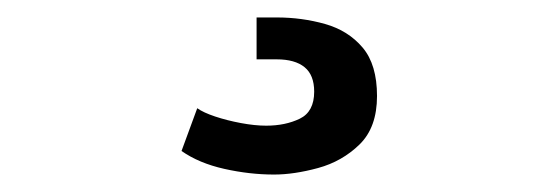

<svg xmlns="http://www.w3.org/2000/svg" viewBox="-20 10 640 220"><path d="M294 210Q266 210 237 203.5Q208 197 188 183L206 134Q213 139 226.5 143.5Q240 148 256 151Q272 154 285 154Q307 154 323.5 146Q340 138 340 115Q340 96 329 87Q318 78 297 78H274V30H297Q326 30 352.5 37.5Q379 45 395.5 64.5Q412 84 412 120Q412 156 392 175.5Q372 195 344.5 202.5Q317 210 294 210Z"/></svg>

Font: Chivo Mono SemiBold
Style: Regular
Weight: 600
Monospace: yes
Designer: Hector Gatti
Foundry: Omnibus-Type
Version: Version 1.008